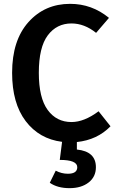

<svg xmlns="http://www.w3.org/2000/svg" viewBox="-20 -726 608 999"><path d="M555 -69Q486 2 380 13V52Q479 62 479 144Q479 194 441 223.5Q403 253 342 253Q279 253 239 225L270 162Q300 178 333 178Q382 178 382 144Q382 106 291 106L303 12Q184 -3 113.5 -96Q43 -189 43 -347Q43 -516 128 -611Q213 -706 345 -706Q458 -706 547 -633L480 -555Q419 -604 352 -604Q275 -604 228.5 -542Q182 -480 182 -347Q182 -217 228 -154Q274 -91 352 -91Q418 -91 493 -147Z"/></svg>

Font: FiraGO Medium
Style: Regular
Weight: 500
Designer: bBox Type
Foundry: bBox Type GmbH
Version: Version 1.001;PS 001.001;hotconv 1.0.88;makeotf.lib2.5.64775